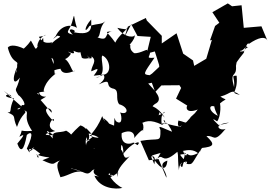

<svg xmlns="http://www.w3.org/2000/svg" viewBox="-20 -982 1595 1131"><path d="M252 -413C252 -413 206 -405 209 -455C192 -443 229 -398 186 -446C188 -395 178 -445 244 -441C230 -429 232 -494 313 -552C292 -528 312 -567 283 -641C303 -636 303 -581 263 -591C275 -543 280 -569 336 -577C336 -600 326 -522 421 -566C403 -543 399 -616 357 -638C322 -639 366 -612 398 -666C342 -702 437 -642 412 -683C474 -654 443 -703 462 -642C483 -626 528 -652 504 -636C505 -657 497 -603 503 -642C467 -688 526 -608 519 -650C555 -623 520 -599 517 -562C535 -566 582 -601 532 -536C607 -542 614 -554 543 -522C618 -536 566 -633 583 -655C626 -637 643 -553 592 -542C569 -553 629 -531 561 -485C653 -527 587 -471 651 -459C686 -447 657 -400 682 -368C741 -351 738 -301 686 -320C693 -320 710 -238 666 -266C652 -275 656 -320 652 -242C599 -262 642 -246 590 -286C594 -277 605 -243 582 -298C540 -193 499 -195 527 -177C505 -159 475 -141 492 -109C470 -169 500 -211 561 -172C541 -164 460 -202 519 -194C469 -246 490 -237 494 -149C529 -198 471 -100 537 -108C522 -90 555 -157 516 -135C550 -177 520 -139 478 -156C523 -140 511 -226 455 -243C455 -248 386 -181 394 -179C425 -186 335 -232 370 -212C325 -195 282 -216 291 -166C245 -217 243 -224 296 -186C199 -183 280 -204 305 -210C231 -235 312 -311 295 -268C198 -364 293 -354 284 -318L219 -393ZM47 -413C42 -440 -31 -413 63 -402C29 -336 55 -318 24 -320C83 -295 49 -299 80 -234C107 -317 146 -316 123 -331C163 -322 106 -304 169 -211C75 -203 126 -235 94 -176C120 -191 133 -196 82 -136C102 -81 121 -93 138 -187C158 -206 187 -210 138 -107C175 -59 125 -85 182 -115C143 -64 154 -121 146 -101C186 -111 178 -104 217 -77C171 -53 235 -43 192 -72C283 -42 294 -67 230 -38C311 -1 285 -21 335 -37C302 -18 325 28 336 62C391 51 420 17 474 33C391 10 418 12 403 14C431 46 417 24 399 10C487 27 488 63 526 19C562 -47 536 -60 535 -6C512 48 542 1 535 16C513 57 608 65 536 53C568 129 662 135 701 125C651 102 594 26 655 54C571 51 672 15 604 71C679 48 685 9 669 61C670 19 690 -5 744 -62C702 -33 714 -82 693 -100C691 -166 715 -94 703 -71C753 -144 821 -160 790 -127C743 -161 746 -128 785 -150C729 -119 690 -139 697 -198C767 -228 776 -180 770 -168C813 -222 836 -225 818 -208C836 -230 817 -304 783 -237C835 -274 866 -279 933 -248C917 -349 994 -326 912 -303C929 -314 898 -342 951 -289C892 -377 860 -341 892 -369C948 -395 893 -447 853 -490C918 -499 891 -530 890 -489C910 -562 906 -579 939 -569C932 -592 852 -533 863 -539C819 -543 824 -546 890 -642C831 -638 868 -646 864 -683C852 -690 845 -680 845 -680C860 -705 806 -664 770 -669C724 -703 770 -730 728 -713C706 -676 789 -756 771 -779C783 -762 718 -752 671 -818C706 -810 747 -804 726 -818C737 -812 679 -775 659 -731C609 -804 585 -792 648 -798C585 -796 630 -732 554 -762C575 -767 561 -820 601 -857C573 -835 568 -847 507 -829C473 -775 477 -825 517 -867C518 -822 529 -769 415 -792C442 -805 356 -828 409 -778C355 -791 390 -800 404 -849C423 -919 410 -887 433 -818C404 -839 340 -839 308 -769C305 -766 274 -736 318 -772C358 -765 315 -764 278 -718C313 -757 247 -696 209 -765C281 -776 239 -792 209 -741C187 -695 207 -705 266 -672C232 -687 240 -718 234 -759C178 -677 202 -677 162 -743C120 -680 68 -674 149 -680C85 -719 38 -721 26 -701C52 -603 91 -628 81 -600C85 -549 51 -520 100 -620C47 -538 51 -462 97 -525C77 -440 60 -469 88 -422C108 -411 145 -352 109 -364C98 -321 55 -342 112 -350L2 -447ZM1098 -375C1068 -359 1069 -307 1145 -337C1113 -292 1065 -260 1135 -322C1049 -241 1099 -258 1031 -272C1014 -203 1078 -266 1043 -236C990 -241 927 -270 933 -246C985 -270 912 -292 963 -251C949 -281 991 -221 993 -206C907 -242 915 -242 925 -216C926 -138 921 -172 807 -152L857 -38L914 -45L960 65C966 26 900 -14 966 -36C959 40 914 6 871 -70C853 -45 905 -91 889 -14C870 -69 850 -60 926 -81C894 -20 895 -51 914 -53C943 -76 935 -4 1037 -99C1007 -64 1094 -126 1146 -80C1079 -45 1089 -94 1076 -65C1035 -99 1101 -102 1043 -8C1066 33 1046 -71 1089 -7C1037 -84 1022 -69 1076 -75C1006 -135 1056 -109 1003 -105C1041 -92 1022 -65 1034 21C1035 -45 1098 -37 1078 -17C1121 -9 1107 -21 1171 -112C1165 -130 1150 -53 1166 -110C1243 -118 1248 -131 1196 -180C1245 -188 1236 -134 1309 -223C1276 -207 1224 -249 1330 -260C1273 -240 1255 -255 1284 -232C1251 -259 1211 -300 1259 -267C1281 -294 1285 -381 1267 -391C1229 -378 1240 -346 1263 -300C1205 -327 1206 -374 1253 -351C1317 -418 1326 -381 1278 -413C1351 -433 1336 -461 1393 -423C1327 -440 1384 -427 1374 -536C1337 -536 1365 -531 1359 -468C1330 -571 1376 -519 1370 -594C1378 -644 1381 -635 1361 -594C1405 -670 1445 -686 1396 -678C1391 -726 1377 -644 1431 -709C1456 -689 1441 -729 1403 -662C1423 -670 1430 -737 1447 -724C1503 -762 1542 -770 1555 -743L1520 -827L1416 -818L1403 -951L1347 -945L1322 -962L1231 -910L1272 -848L1247 -829L1217 -744L1228 -747L1195 -636L1124 -594L1117 -626L1059 -666L1020 -786L933 -726V-771L845 -861L839 -876L733 -825L714 -765L753 -839L790 -770L868 -765L844 -666L892 -679L917 -600L921 -555V-591L860 -534L894 -440L931 -479L1037 -480L1047 -464L1017 -401L1130 -331Z"/></svg>

Font: Hussar Lance
Style: ExBd
Weight: 700
Foundry: Cannot Into Space Fonts, PlusOne Fonts
Version: Version 2.270